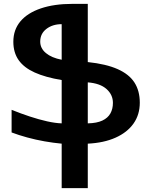

<svg xmlns="http://www.w3.org/2000/svg" viewBox="-20 -734 787 993"><path d="M434 -413Q529 -403 588.5 -376.5Q648 -350 675.5 -307Q703 -264 703 -203Q703 -141 670.5 -95Q638 -49 577.5 -22Q517 5 434 9V239H299V9Q256 5 210.5 -3Q165 -11 121 -23Q77 -35 40 -49V-166Q87 -147 134 -131.5Q181 -116 223.5 -106.5Q266 -97 299 -96V-320Q215 -334 159.5 -359Q104 -384 76.5 -423Q49 -462 49 -518Q49 -580 85.5 -623.5Q122 -667 191 -690.5Q260 -714 355 -714H434ZM188 -519Q188 -484 217.5 -459.5Q247 -435 299 -425V-609Q252 -609 220 -584.5Q188 -560 188 -519ZM434 -96Q481 -97 509.5 -110.5Q538 -124 551 -147.5Q564 -171 564 -202Q564 -244 531 -273.5Q498 -303 434 -308Z"/></svg>

Font: Noto Sans Armenian
Style: Regular
Weight: 400
Designer: Monotype Design Team
Foundry: Monotype Imaging Inc.
Version: Version 2.007